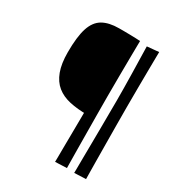

<svg xmlns="http://www.w3.org/2000/svg" viewBox="-191 -836 982 1061"><g transform="rotate(30 300.0 -305.0)"><path d="M345 -211Q281 -211 231.5 -222Q182 -233 148 -260.5Q114 -288 96 -336Q78 -384 78 -457Q78 -556 96 -611.5Q114 -667 154 -690Q194 -713 258 -713Q272 -713 290 -713Q308 -713 327.5 -712.5Q347 -712 364 -711.5Q381 -711 393 -710ZM320 103Q320 103 320.5 77.5Q321 52 321 9.5Q321 -33 322 -84.5Q323 -136 323 -188Q323 -240 323.5 -285Q324 -330 324 -359Q324 -394 323.5 -439Q323 -484 322 -530Q321 -576 320 -615.5Q319 -655 318.5 -679Q318 -703 318 -703L393 -710Q393 -710 392.5 -679.5Q392 -649 391.5 -597.5Q391 -546 390.5 -483.5Q390 -421 390 -357Q390 -306 390.5 -244.5Q391 -183 391.5 -122.5Q392 -62 392.5 -11.5Q393 39 393.5 69.5Q394 100 394 100ZM442 103Q442 103 442.5 77.5Q443 52 443 9.5Q443 -33 444 -84.5Q445 -136 445 -188Q445 -240 445.5 -285Q446 -330 446 -359Q446 -394 445.5 -439Q445 -484 444 -530Q443 -576 442 -615.5Q441 -655 440.5 -679Q440 -703 440 -703L515 -710Q515 -710 514.5 -679.5Q514 -649 513.5 -597.5Q513 -546 512.5 -483.5Q512 -421 512 -357Q512 -306 512.5 -244.5Q513 -183 513.5 -122.5Q514 -62 514.5 -11.5Q515 39 515.5 69.5Q516 100 516 100Z"/></g></svg>

Font: Truculenta
Style: Regular
Weight: 400
Designer: Ivan Castro, Eva Sanz & Omnibus-Type Team
Foundry: Omnibus-Type
Version: Version 1.002